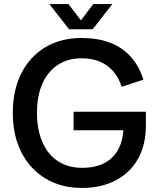

<svg xmlns="http://www.w3.org/2000/svg" viewBox="-20 -908 777 945"><path d="M383 17Q281 17 204.5 -29Q128 -75 85.5 -158Q43 -241 43 -352Q43 -464 85 -547Q127 -630 203 -675.5Q279 -721 381 -721Q461 -721 521.5 -698Q582 -675 623 -629.5Q664 -584 686 -516L579 -481Q556 -550 506 -585.5Q456 -621 382 -621Q314 -621 264.5 -588.5Q215 -556 188.5 -496Q162 -436 162 -352Q162 -269 189 -208Q216 -147 265.5 -114.5Q315 -82 384 -82Q450 -82 495 -106Q540 -130 563.5 -175.5Q587 -221 588 -287L627 -267H342V-358H698V-290Q698 -196 659.5 -127Q621 -58 550 -20.5Q479 17 383 17ZM320 -764 223 -888H317L402 -777H355L439 -888H533L436 -764Z"/></svg>

Font: TikTok Sans 24pt Medium
Style: Regular
Weight: 500
Version: Version 4.000